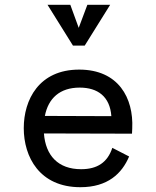

<svg xmlns="http://www.w3.org/2000/svg" viewBox="-20 -770 650 800"><path d="M439 -750H344L308 -654L273 -750H178L284 -580H333ZM79 -236C79 -117 144 10 315 10C429 10 488 -47 518 -118L448 -154C428 -93 385 -65 318 -65C222 -65 170 -122 163 -214L530 -213L531 -235C537 -361 474 -480 310 -480C142 -480 79 -354 79 -236ZM167 -287C181 -360 229 -405 312 -405C387 -405 438 -368 444 -286Z"/></svg>

Font: Necto Mono
Style: Regular
Weight: 400
Designer: Marco Condello
Foundry: Collletttivo
Version: Version 1.300;Glyphs 3.2 (3217)